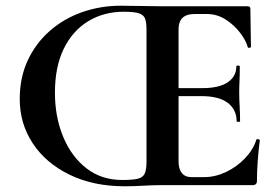

<svg xmlns="http://www.w3.org/2000/svg" viewBox="-20 -647 972 671"><path d="M416 4Q306 4 223 -36.5Q140 -77 94.5 -146Q49 -215 49 -301Q49 -376 77 -436Q105 -496 154 -539Q203 -582 267 -604.5Q331 -627 402 -627Q439 -627 478 -626Q517 -625 554 -625H846Q855 -625 855 -616L857 -483Q857 -481 852 -480Q847 -479 846 -482Q840 -505 819.5 -532Q799 -559 769 -578.5Q739 -598 703 -598H661Q641 -598 628.5 -592Q616 -586 610 -574Q604 -562 604 -543V-85Q604 -66 609 -53.5Q614 -41 624 -34.5Q634 -28 649 -28H694Q732 -28 770 -46Q808 -64 836.5 -94Q865 -124 876 -159Q877 -162 882.5 -160.5Q888 -159 888 -157Q884 -128 881 -88.5Q878 -49 878 -15Q878 0 863 0H544Q513 0 480.5 2Q448 4 416 4ZM807 -223Q807 -264 776 -287.5Q745 -311 685 -311H550V-339H687Q746 -339 776 -359.5Q806 -380 806 -415Q806 -418 812 -418Q818 -418 818 -415Q818 -382 817 -363.5Q816 -345 816 -325Q816 -300 817.5 -276Q819 -252 819 -223Q819 -221 813 -221Q807 -221 807 -223ZM407 -18Q444 -18 462 -22.5Q480 -27 486 -41Q492 -55 492 -81V-544Q492 -570 486.5 -583Q481 -596 464 -601Q447 -606 413 -606Q343 -606 288.5 -573Q234 -540 203 -477Q172 -414 172 -323Q172 -238 201 -168.5Q230 -99 282.5 -58.5Q335 -18 407 -18Z"/></svg>

Font: Cormorant Infant Light
Style: Bold
Weight: 700
Version: Version 4.001